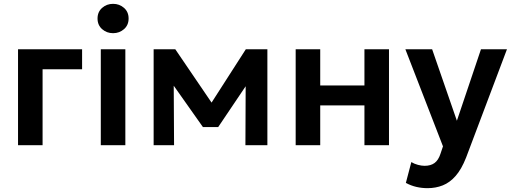

<svg xmlns="http://www.w3.org/2000/svg" viewBox="-20 -757 2670 1001"><path d="M74 0V-500H408V-396H202V0Z M505.5 0V-500H633.5V0ZM569.5 -584Q536.5 -584 512.5 -605Q488.5 -626 488.5 -660.5Q488.5 -695 512.5 -716Q536.5 -737 569.5 -737Q602.5 -737 626.5 -716Q650.5 -695 650.5 -660.5Q650.5 -626 626.5 -605Q602.5 -584 569.5 -584Z M781 0V-500H891H894L1111 -181L1056 -180L1261.5 -500H1374V0H1259.5L1261 -354L1285.5 -344L1117.5 -94.5H1038L861.5 -344.5L885.5 -354.5L887.5 0Z M1521.5 0V-500H1649.5V-311.5H1880V-500H2008V0H1880V-207.5H1649.5V0Z M2209 224Q2179.5 224 2151 217.5Q2122.5 211 2096 196.5L2124.5 88Q2140 97.5 2159 102.5Q2178 107.5 2193.5 107.5Q2225.5 107.5 2245.5 92.8Q2265.5 78 2276 46L2289.5 6L2093.5 -500H2233L2362 -127.5L2487.5 -500H2623L2410 64.5Q2386 125.5 2355.5 160.2Q2325 195 2288.2 209.5Q2251.5 224 2209 224Z"/></svg>

Font: Geologica Roman Medium
Style: Regular
Weight: 500
Designer: Sindre Bremnes, Frode Helland
Foundry: Monokrom Skriftforlag AS
Version: Version 1.010;gftools[0.9.28]